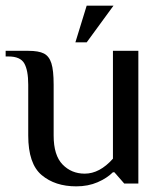

<svg xmlns="http://www.w3.org/2000/svg" viewBox="-27 -650 582 680"><path d="M73 -170V-350Q73 -401 59 -425.5Q45 -450 3 -450H-7V-470H73Q110 -470 128.5 -460.5Q147 -451 155 -426Q163 -401 163 -350V-170Q163 -100 194.5 -67.5Q226 -35 273 -35Q326 -35 373 -88V-470H463V0H413L378 -40H373Q352 -19 318.5 -4.5Q285 10 243 10Q168 10 120.5 -30Q73 -70 73 -170ZM280 -630H375L280 -500H240Z"/></svg>

Font: El Messiri
Style: Regular
Weight: 400
Designer: Mohamed Gaber
Foundry: Kief Type Foundry
Version: Version 2.006